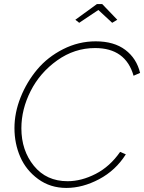

<svg xmlns="http://www.w3.org/2000/svg" viewBox="-20 -917 708 943"><path d="M350 -820 456 -897H482L556 -820L531 -805L463 -868L369 -805ZM51 -288Q51 -363 81 -438.5Q111 -514 162.5 -575.5Q214 -637 290 -675.5Q366 -714 450 -714Q540 -714 595.5 -672Q651 -630 668 -559L636 -545Q597 -681 447 -681Q346 -681 261 -620.5Q176 -560 130.5 -470Q85 -380 85 -287Q85 -178 146.5 -102.5Q208 -27 312 -27Q380 -27 450 -63Q520 -99 570 -171L598 -159Q548 -80 467 -37Q386 6 306 6Q227 6 167.5 -37.5Q108 -81 79.5 -146.5Q51 -212 51 -288Z"/></svg>

Font: Raleway-v4020 ExtraLight
Style: Italic
Weight: 275
Italic angle: -12°
Designer: Matt McInerney, Pablo Impallari, Rodrigo Fuenzalida
Foundry: Matt McInerney, Pablo Impallari, Rodrigo Fuenzalida
Version: Version 4.020;PS 004.020;hotconv 1.0.88;makeotf.lib2.5.64775